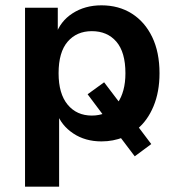

<svg xmlns="http://www.w3.org/2000/svg" viewBox="-20 -521 667 721"><path d="M74 180V-492H197V-389H189Q206 -441 252.5 -471Q299 -501 361 -501Q426 -501 475 -470Q524 -439 551.5 -382Q579 -325 579 -246Q579 -176 556.5 -122Q534 -68 495 -36L496 -49L548 20L486 66L430 -8L443 -5Q424 2 404 6Q384 10 361 10Q300 10 255 -20Q210 -50 193 -98H202V180ZM325 -87Q339 -87 351.5 -89.5Q364 -92 374 -96L369 -87L309 -167L371 -212L434 -129L422 -135Q436 -155 443.5 -183Q451 -211 451 -246Q451 -325 417 -364.5Q383 -404 325 -404Q268 -404 234 -364.5Q200 -325 200 -246Q200 -169 234 -128Q268 -87 325 -87Z"/></svg>

Font: Nunito Sans 11pt
Style: Bold
Weight: 700
Version: Version 3.101;gftools[0.9.27]